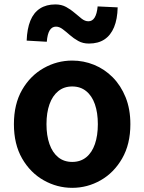

<svg xmlns="http://www.w3.org/2000/svg" viewBox="-20 -853 666 886"><path d="M313.3 13.8Q243.3 13.8 181.6 -21.1Q119.9 -55.9 82 -121.7Q44.2 -187.5 44.2 -279.9Q44.2 -372.8 82 -438.4Q119.9 -503.9 181.6 -538.7Q243.3 -573.5 313.3 -573.5Q365.7 -573.5 414.1 -553.9Q462.4 -534.2 500 -496.4Q537.6 -458.5 559.6 -404.2Q581.6 -349.8 581.6 -279.9Q581.6 -187.5 543.6 -121.7Q505.7 -55.9 444.5 -21.1Q383.3 13.8 313.3 13.8ZM313.3 -105.8Q351.3 -105.8 377.9 -127.3Q404.5 -148.9 418 -188.2Q431.5 -227.4 431.5 -279.9Q431.5 -332.7 418 -371.7Q404.5 -410.7 377.9 -432.3Q351.3 -454 313.3 -454Q275.2 -454 248.7 -432.3Q222.1 -410.7 208.3 -371.7Q194.5 -332.7 194.5 -279.9Q194.5 -227.4 208.3 -188.2Q222.1 -148.9 248.7 -127.3Q275.2 -105.8 313.3 -105.8ZM390.3 -652Q362.4 -652 341.2 -663.9Q319.9 -675.7 302.6 -691Q285.2 -706.4 269.5 -718.2Q253.8 -730.1 238.4 -730.1Q219.9 -730.1 209.3 -713Q198.7 -695.9 195.9 -660.3L103 -665.6Q105 -720.2 120.1 -757.5Q135.2 -794.7 164.5 -813.7Q193.7 -832.6 235.7 -832.6Q263.6 -832.6 285.2 -820.8Q306.8 -809 324.3 -793.7Q341.8 -778.4 357.1 -766.6Q372.4 -754.8 387.8 -754.8Q406.1 -754.8 416.7 -771.9Q427.3 -788.9 430.6 -823.4L523 -819Q521.8 -764.6 506.3 -727.4Q490.8 -690.1 462 -671.1Q433.3 -652 390.3 -652Z"/></svg>

Font: Noto Sans KR Thin
Style: Regular
Weight: 100
Designer: Ryoko NISHIZUKA 西塚涼子 (kana, bopomofo & ideographs); Paul D. Hunt (Latin, Greek & Cyrillic); Sandoll Communications 산돌커뮤니
Foundry: Adobe
Version: Version 2.004-H2;hotconv 1.0.118;makeotfexe 2.5.65603